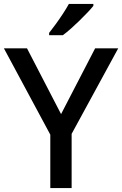

<svg xmlns="http://www.w3.org/2000/svg" viewBox="-20 -961 624 981"><path d="M292 -378 466 -714H584L346 -277V0H237V-273L0 -714H118ZM457 -931Q446 -917 427 -897Q408 -877 386 -855.5Q364 -834 342 -814.5Q320 -795 301 -781H231V-793Q246 -812 265 -838Q284 -864 302 -891.5Q320 -919 332 -941H457Z"/></svg>

Font: Noto Sans Khmer Medium
Style: Regular
Weight: 500
Version: Version 2.003